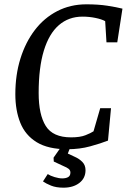

<svg xmlns="http://www.w3.org/2000/svg" viewBox="-20 -680 590 889"><path d="M292 11Q203 11 150 -21.5Q97 -54 74 -111.5Q51 -169 51 -244Q51 -333 74.5 -408.5Q98 -484 141 -540.5Q184 -597 245 -628.5Q306 -660 380 -660Q435 -660 477 -653.5Q519 -647 547 -640L523 -484H473L467 -582Q451 -591 422 -597Q393 -603 362 -603Q298 -603 252.5 -563.5Q207 -524 183 -445.5Q159 -367 159 -249Q159 -149 192 -96.5Q225 -44 309 -44Q351 -44 376 -54Q401 -64 413 -72L444 -179H494L480 -29Q447 -16 398 -2.5Q349 11 292 11ZM274 189Q240 189 216.5 179.5Q193 170 179 160L201 126Q213 134 233 140Q253 146 268 146Q285 146 295.5 140Q306 134 306 119Q306 108 297.5 101.5Q289 95 274 89L229 68L228 50L263 0H306L294 31L324 45Q347 55 361.5 70Q376 85 376 108Q376 145 347.5 167Q319 189 274 189Z"/></svg>

Font: Faustina Medium
Style: Italic
Weight: 500
Italic angle: -8°
Designer: Alfonso Garcia
Foundry: http://www.omnibus-type.com
Version: Version 1.200